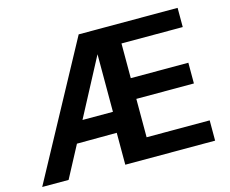

<svg xmlns="http://www.w3.org/2000/svg" viewBox="-101 -864 1203 1005"><g transform="rotate(-15 500.5 -361.0)"><path d="M946.8 0H460V-172.9L244.1 -171.9L152.8 0H9.8L400.9 -722.2H937V-618.2H605V-430.2H917V-317.9H605V-109.9H946.8ZM469.2 -284.2V-596.2L304.2 -284.2Z"/></g></svg>

Font: Perun
Style: Bold
Weight: 700
Foundry: Copyright (c) Stefan Peev, Context Ltd, 2016
Version: Version 1.0000